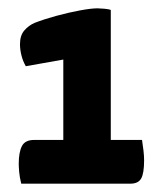

<svg xmlns="http://www.w3.org/2000/svg" viewBox="-20 -730 391 461"><path d="M31 -289Q27 -305 26 -317.5Q25 -330 25 -337Q25 -364 32.5 -379Q40 -394 62 -394H132V-587L42 -571Q35 -583 31.5 -597Q28 -611 28 -624Q28 -645 38.5 -657Q49 -669 63 -675Q86 -684 115.5 -692Q145 -700 172 -705Q199 -710 214 -710Q220 -710 231 -709Q242 -708 246 -706V-394H321Q323 -381 324.5 -368.5Q326 -356 326 -345Q326 -314 319 -301.5Q312 -289 293 -289Z"/></svg>

Font: Yanone Kaffeesatz ExtraLight
Style: Bold
Weight: 700
Version: Version 2.003